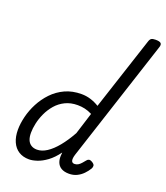

<svg xmlns="http://www.w3.org/2000/svg" viewBox="-183 -1158 1118 1297"><g transform="rotate(20 376.0 -509.0)"><path d="M180 17Q137 17 106 -2.5Q75 -22 58.5 -59Q42 -96 42 -146Q42 -190 54.5 -241Q67 -292 92.5 -341Q118 -390 156.5 -430.5Q195 -471 247 -495Q299 -519 365 -519Q399 -519 431 -509Q463 -499 492 -481L663 -1003Q669 -1023 678.5 -1029Q688 -1035 708 -1035Q739 -1035 747.5 -1025.5Q756 -1016 749 -996L463 -119Q454 -90 458 -74.5Q462 -59 480 -59Q494 -59 505.5 -66Q517 -73 527 -84.5Q537 -96 546 -107Q552 -116 562 -119Q572 -122 588 -112Q604 -102 605 -91.5Q606 -81 600 -70Q587 -48 567.5 -28Q548 -8 523 4Q498 16 467 16Q433 16 411 3Q389 -10 380 -35.5Q371 -61 376 -97Q376 -100 376 -100.5Q376 -101 376 -103Q342 -57 306.5 -31Q271 -5 238 6Q205 17 180 17ZM132 -157Q132 -126 140.5 -105.5Q149 -85 166.5 -74Q184 -63 208 -63Q243 -63 279 -86.5Q315 -110 351 -154Q387 -198 421 -259L470 -415Q442 -429 417 -434.5Q392 -440 366 -440Q316 -440 277 -421Q238 -402 210.5 -370Q183 -338 165.5 -300Q148 -262 140 -224.5Q132 -187 132 -157Z"/></g></svg>

Font: Playwrite CO
Style: Regular
Weight: 400
Designer: Veronika Burian, José Scaglione
Foundry: TypeTogether
Version: Version 1.000